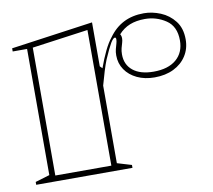

<svg xmlns="http://www.w3.org/2000/svg" viewBox="-63 -587 730 658"><g transform="rotate(-10 301.5 -257.5)"><path d="M12 0V-10L62 -25V-464H12V-475L297 -515V-362L305 -354Q316 -385 328.5 -411Q341 -437 354 -453Q376 -484 406.5 -499.5Q437 -515 477 -515Q506 -515 535 -503Q564 -491 583.5 -466Q603 -441 603 -402Q603 -370 587 -345Q571 -320 542.5 -306Q514 -292 476 -292Q442 -292 415.5 -304.5Q389 -317 374 -339Q359 -361 359 -389Q359 -401 361.5 -410.5Q364 -420 366.5 -428.5Q369 -437 369 -443Q369 -450 365 -450Q359 -450 350 -435Q341 -420 324 -381Q318 -366 311 -343.5Q304 -321 297 -295V-25L347 -10V0ZM277 -492 82 -465V-20H277ZM477 -495Q447 -495 424.5 -486Q402 -477 385 -458Q387 -455 388 -451.5Q389 -448 389 -443Q389 -436 386.5 -428Q384 -420 381.5 -410.5Q379 -401 379 -389Q379 -353 404.5 -332.5Q430 -312 476 -312Q527 -312 555 -336Q583 -360 583 -402Q583 -451 550 -473Q517 -495 477 -495Z"/></g></svg>

Font: Kalnia Glaze Thin
Style: Bold
Weight: 700
Version: Version 1.110